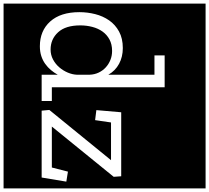

<svg xmlns="http://www.w3.org/2000/svg" viewBox="-80 -889 1170 1074"><g transform="rotate(90 505.0 -352.0)"><path d="M533 0V-57H456V-688H278V-631H386V-373Q364 -412 325 -433Q286 -454 237 -454Q183 -454 144.5 -433Q106 -412 82 -377.5Q58 -343 47 -299.5Q36 -256 36 -211Q36 -106 88 -48Q140 10 227 10Q257 10 281.5 2Q306 -6 325.5 -20Q345 -34 360 -52Q375 -70 386 -90V0ZM386 -197Q385 -172 374 -146Q363 -120 344.5 -98.5Q326 -77 300.5 -63.5Q275 -50 245 -50Q187 -50 148.5 -92Q110 -134 110 -216Q110 -251 118.5 -283.5Q127 -316 144.5 -340.5Q162 -365 189 -379.5Q216 -394 253 -394Q280 -394 303.5 -384.5Q327 -375 345 -358.5Q363 -342 374 -319Q385 -296 386 -268ZM961 0 984 -138 928 -147 905 -57H676L957 -403L954 -445H596L584 -306L640 -299L653 -388H864L583 -43L587 0ZM-12 -917H1022V213H-12Z"/></g></svg>

Font: Zilla Slab Regular Highlight
Style: Regular
Weight: 410
Designer: Typotheque Type Foundry
Foundry: Typotheque type foundry
Version: Version 1.0; 2017